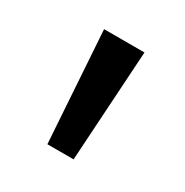

<svg xmlns="http://www.w3.org/2000/svg" viewBox="-77 -931 372 387"><g transform="rotate(30 109.0 -737.0)"><path d="M79 -608H140L156 -866H62Z"/></g></svg>

Font: Noto Sans Malayalam UI ExtraCondensed
Style: Regular
Weight: 400
Width: 2
Designer: Jelle Bosma - Monotype Design Team
Foundry: Monotype Imaging Inc.
Version: Version 2.104